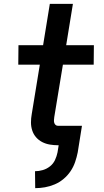

<svg xmlns="http://www.w3.org/2000/svg" viewBox="-20 -755 540 998"><path d="M163 223 162 135Q182 135 202.5 129Q223 123 240 109.5Q257 96 266 76.5Q275 57 279 37L285 0H282Q261 0 239.5 -3.5Q218 -7 199.5 -16.5Q181 -26 167.5 -41.5Q154 -57 147.5 -77Q141 -97 141 -118.5Q141 -140 145 -162L187 -419H75L76 -520H204L239 -735H359L324 -520H468L467 -419H307L262 -146Q261 -138 260.5 -130.5Q260 -123 262 -116.5Q264 -110 269 -105.5Q274 -101 282 -101H406L384 37Q379 62 370.5 87Q362 112 347 134.5Q332 157 310.5 175Q289 193 264 203.5Q239 214 213.5 218.5Q188 223 163 223Z"/></svg>

Font: Iosevka Aile Oblique
Style: Bold
Weight: 700
Italic angle: -9°
Designer: Belleve Invis
Foundry: Belleve Invis
Version: Version 31.1.0; ttfautohint (v1.8.4)